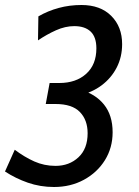

<svg xmlns="http://www.w3.org/2000/svg" viewBox="-50 -734 556 768"><path d="M166 14Q111 14 61.5 -3.2Q12 -20.5 -30 -48L9 -135Q47.5 -106 87.2 -88.2Q127 -70.5 172 -70.5Q227 -70.5 263.8 -104.8Q300.5 -139 300.5 -201Q300.5 -254 269.5 -286Q238.5 -318 172 -318H133L148.5 -402H187.5Q254 -402 294.8 -438.8Q335.5 -475.5 335.5 -540.5Q335.5 -586 312.5 -607.8Q289.5 -629.5 247 -629.5Q211 -629.5 173.8 -612.8Q136.5 -596 102 -572.5L103.5 -668.5Q141.5 -690.5 184.8 -702.2Q228 -714 276 -714Q351.5 -714 395 -670.5Q438.5 -627 438.5 -557.5Q438.5 -506 416.8 -463.8Q395 -421.5 356.2 -392.5Q317.5 -363.5 266 -352.5L270 -375.5Q331 -359 365.8 -316Q400.5 -273 400.5 -205Q400.5 -143 369.8 -93.5Q339 -44 285.8 -15Q232.5 14 166 14Z"/></svg>

Font: Cabin
Style: Italic
Weight: 400
Width: 4
Italic angle: -10°
Designer: Pablo Impallari
Foundry: Pablo Impallari. http://www.impallari.com Igino Marini. http://www.ikern.com
Version: Version 3.001